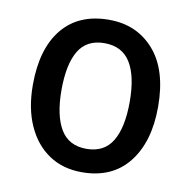

<svg xmlns="http://www.w3.org/2000/svg" viewBox="-68 -616 688 693"><g transform="rotate(10 276.5 -269.5)"><path d="M506 -270Q506 -141 446 -65.5Q386 10 275 10Q206 10 155 -24Q104 -58 75.5 -121Q47 -184 47 -270Q47 -403 107 -476Q167 -549 278 -549Q380 -549 443 -477Q506 -405 506 -270ZM152 -270Q152 -177 182 -126.5Q212 -76 277 -76Q342 -76 372 -126Q402 -176 402 -270Q402 -364 371.5 -413.5Q341 -463 276 -463Q211 -463 181.5 -413.5Q152 -364 152 -270Z"/></g></svg>

Font: Noto Sans Gurmukhi UI SemiCondensed Medium
Style: Regular
Weight: 500
Width: 4
Designer: Jelle Bosma - Monotype Design Team
Foundry: Monotype Imaging Inc.
Version: Version 2.004; ttfautohint (v1.8.4.7-5d5b)